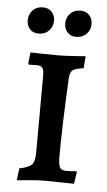

<svg xmlns="http://www.w3.org/2000/svg" viewBox="-51 -717 422 760"><g transform="rotate(5 160.0 -337.5)"><path d="M51 -40Q88 -47 100 -60Q112 -73 112 -106L113 -411Q113 -436 107 -444.5Q101 -453 83 -453L53 -452L50 -458L55 -501Q73 -501 88 -500L164 -499Q187 -499 224.5 -501.5Q262 -504 274 -505L270 -457Q238 -453 227.5 -445Q217 -437 215 -414Q205 -218 205 -100Q205 -68 211.5 -57Q218 -46 238 -46Q252 -46 262.5 -47Q273 -48 276 -49L279 -44L272 2Q259 2 223.5 1Q188 0 154 0Q126 0 91 3.5Q56 7 45 8ZM33 -627Q33 -651 48.5 -667Q64 -683 89 -683Q111 -683 124 -669Q137 -655 137 -634Q137 -610 121 -594Q105 -578 81 -578Q58 -578 45.5 -592Q33 -606 33 -627ZM182 -627Q182 -651 197.5 -667Q213 -683 238 -683Q260 -683 273 -669Q286 -655 286 -634Q286 -610 270 -594Q254 -578 230 -578Q208 -578 195 -592Q182 -606 182 -627Z"/></g></svg>

Font: Alegreya SC Medium
Style: Regular
Weight: 500
Designer: Juan Pablo del Peral
Foundry: Huerta Tipografica
Version: Version 2.007; ttfautohint (v1.6)